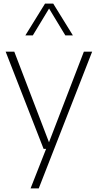

<svg xmlns="http://www.w3.org/2000/svg" viewBox="-20 -828 544 1068"><path d="M446.5 -540.5H492.5L195.5 220H150L236.5 0H222.5L11.5 -540.5H59.5L252.5 -36.5ZM385.5 -631H343.5L253 -780.5L162.5 -631H121L230.5 -808H276Z"/></svg>

Font: Encode Sans ExtraLight
Style: Regular
Weight: 275
Designer: Multiple Designers
Foundry: Impallari Type
Version: Version 2.000